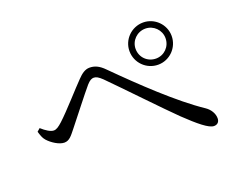

<svg xmlns="http://www.w3.org/2000/svg" viewBox="-101 -863 1201 971"><g transform="rotate(-20 500.0 -377.5)"><path d="M742 -458C804 -458 855 -509 855 -572C855 -634 804 -685 742 -685C679 -685 628 -634 628 -572C628 -509 679 -458 742 -458ZM742 -652C786 -652 822 -616 822 -572C822 -526 786 -491 742 -491C697 -491 661 -526 661 -572C661 -616 697 -652 742 -652ZM75 -298C96 -274 134 -250 161 -250C189 -250 203 -271 228 -302C265 -348 343 -449 374 -485C390 -503 401 -508 412 -508C425 -508 437 -501 456 -483C532 -407 694 -236 757 -175C824 -111 873 -70 901 -70C920 -70 931 -82 931 -101C931 -127 915 -153 891 -169C767 -252 614 -398 488 -524C459 -554 435 -563 409 -563C385 -563 365 -548 344 -526C310 -492 225 -395 179 -353C159 -335 146 -326 132 -326C115 -326 91 -341 68 -362L52 -348C58 -329 63 -311 75 -298Z"/></g></svg>

Font: Noto Serif CJK JP
Style: Regular
Weight: 400
Designer: Ryoko NISHIZUKA 西塚涼子 (kana & ideographs); Frank Grießhammer (Latin, Greek & Cyrillic); Wenlong ZHANG 张文龙 (bopomofo); San
Foundry: Adobe Systems Incorporated
Version: Version 1.000;PS 1;hotconv 16.6.53;makeotf.lib2.5.65590